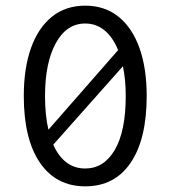

<svg xmlns="http://www.w3.org/2000/svg" viewBox="-20 -647 603 678"><path d="M281 11Q178 11 121 -72.5Q64 -156 64 -308Q64 -406 89.5 -477.5Q115 -549 163.5 -588Q212 -627 281 -627Q350 -627 398.5 -588Q447 -549 472.5 -477.5Q498 -406 498 -308Q498 -156 441.5 -72.5Q385 11 281 11ZM139 -308Q139 -240 151 -189L397 -470Q379 -515 349.5 -539.5Q320 -564 281 -564Q215 -564 177 -494.5Q139 -425 139 -308ZM281 -52Q347 -52 385.5 -118Q424 -184 424 -308Q424 -366 414 -413L168 -136Q206 -52 281 -52Z"/></svg>

Font: Inconsolata SemiExpanded Thin
Style: Regular
Weight: 100
Width: 6
Monospace: yes
Designer: Raph Levien, Cyreal, Brenton Simpson
Foundry: Raph Levien, Cyreal, Google
Version: Version 3.100; ttfautohint (v1.8.4.7-5d5b)